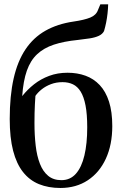

<svg xmlns="http://www.w3.org/2000/svg" viewBox="-20 -878 576 908"><path d="M265.5 11Q209 11 164.2 -7.2Q119.5 -25.5 88.8 -64.5Q58 -103.5 42 -165.2Q26 -227 26 -315Q26 -425 44.5 -506.8Q63 -588.5 100.5 -644.5Q138 -700.5 195 -732.8Q252 -765 327.5 -776Q379 -783.5 407 -795Q435 -806.5 443.5 -831L454.5 -857.5H491.5Q491 -836 488.5 -813.8Q486 -791.5 481.8 -770.5Q477.5 -749.5 472 -731Q464.5 -716.5 447.2 -708.5Q430 -700.5 404.5 -696.5Q379 -692.5 347.5 -689Q282 -682.5 234.5 -666.8Q187 -651 155.5 -621.5Q124 -592 107 -543.8Q90 -495.5 85 -423.5Q109.5 -454.5 141.2 -479.5Q173 -504.5 212.5 -519.2Q252 -534 299.5 -534Q345.5 -534 384.2 -520Q423 -506 451.5 -475.8Q480 -445.5 495.5 -397.5Q511 -349.5 511 -281.5Q511 -194 480.8 -128Q450.5 -62 395.2 -25.5Q340 11 265.5 11ZM270.5 -26Q312 -26 339 -56.5Q366 -87 379.2 -143Q392.5 -199 392.5 -276Q392.5 -338 384.5 -379.2Q376.5 -420.5 361.5 -444.8Q346.5 -469 325 -479.2Q303.5 -489.5 276 -489.5Q246 -489.5 221 -480Q196 -470.5 177.2 -455.5Q158.5 -440.5 147.5 -424.5Q146 -403.5 145 -383.8Q144 -364 143.5 -343Q143 -322 143 -296Q143 -238.5 148.8 -189.2Q154.5 -140 168.8 -103.5Q183 -67 207.8 -46.5Q232.5 -26 270.5 -26Z"/></svg>

Font: Merriweather 96pt Medium
Style: Regular
Weight: 500
Version: Version 2.100